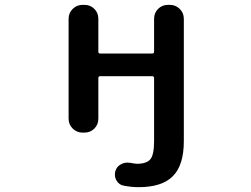

<svg xmlns="http://www.w3.org/2000/svg" viewBox="-20 -566 1040 794"><path d="M553.7 208Q523.4 208 493.2 202.1Q472.7 199.2 461.9 180.7Q455.1 168.9 455.1 156.2Q455.1 148.4 457 141.6Q462.9 122.1 480.5 113.3Q493.2 106.4 506.8 106.4Q512.7 106.4 519.5 107.4Q533.2 110.4 545.9 111.3Q585.9 111.3 601.6 92.8Q617.2 74.2 617.2 17.6V-243.2Q617.2 -251 609.4 -251H394.5Q386.7 -251 386.7 -243.2V-75.2Q386.7 -50.8 370.1 -34.2Q353.5 -17.6 329.1 -17.6H321.3Q297.9 -17.6 280.8 -34.2Q263.7 -50.8 263.7 -75.2V-488.3Q263.7 -512.7 280.8 -529.3Q297.9 -545.9 321.3 -545.9H329.1Q353.5 -545.9 370.1 -529.3Q386.7 -512.7 386.7 -488.3V-351.6Q386.7 -344.7 394.5 -344.7H609.4Q617.2 -344.7 617.2 -351.6V-488.3Q617.2 -512.7 633.8 -529.3Q650.4 -545.9 674.8 -545.9H682.6Q706.1 -545.9 723.1 -529.3Q740.2 -512.7 740.2 -488.3V17.6Q740.2 117.2 694.8 162.6Q649.4 208 553.7 208Z"/></svg>

Font: Rounded Mgen+ 1mn medium
Style: Regular
Weight: 500
Designer: [Source Han Sans]
Ryoko NISHIZUKA  (kana & ideographs); Paul D. Hunt (Latin, Greek & Cyrillic); Wenlong ZHANG  (bopomofo
Version: Version 1.059.20150602